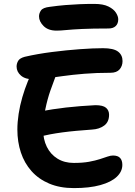

<svg xmlns="http://www.w3.org/2000/svg" viewBox="-20 -957 691 984"><path d="M359 7Q287 7 232.5 -16Q178 -39 141.5 -80Q105 -121 87 -175.5Q69 -230 69 -293Q69 -331 75.5 -373.5Q82 -416 94.5 -459Q107 -502 123 -541Q137 -578 161.5 -600Q186 -622 218 -622Q236 -622 248 -616Q260 -610 265 -597.5Q270 -585 265 -566Q253 -535 238 -492Q223 -449 212.5 -398Q202 -347 201 -293Q201 -243 220 -204.5Q239 -166 274.5 -144Q310 -122 358 -122Q404 -122 436.5 -128Q469 -134 492 -141.5Q515 -149 531 -154.5Q547 -160 559 -160Q584 -160 595.5 -147.5Q607 -135 607 -112Q607 -78 578.5 -51Q550 -24 494.5 -8.5Q439 7 359 7ZM183 -257Q161 -252 148 -260Q135 -268 130 -284Q125 -300 125 -318Q125 -342 143 -360.5Q161 -379 191 -386Q219 -392 251 -397Q283 -402 318.5 -406Q354 -410 392 -413Q430 -416 469 -418Q508 -418 523.5 -404.5Q539 -391 539 -369Q539 -332 514 -313.5Q489 -295 452 -293Q410 -290 371.5 -286.5Q333 -283 299.5 -278.5Q266 -274 237 -268.5Q208 -263 183 -257ZM154 -550Q110 -550 87.5 -569.5Q65 -589 65 -616Q65 -631 73 -645Q81 -659 107 -666Q172 -681 246.5 -690.5Q321 -700 390 -705Q459 -710 508 -710Q562 -710 585 -692.5Q608 -675 608 -644Q608 -619 593 -601.5Q578 -584 546 -584Q474 -584 412.5 -579Q351 -574 301.5 -567Q252 -560 214.5 -555Q177 -550 154 -550ZM270 -800Q227 -800 203.5 -823.5Q180 -847 180 -873Q180 -889 190 -903.5Q200 -918 235 -922Q278 -928 314.5 -931Q351 -934 387 -935.5Q423 -937 463 -937Q509 -937 536 -923.5Q563 -910 574.5 -891.5Q586 -873 586 -858Q586 -836 573 -823.5Q560 -811 536 -811Q452 -811 400.5 -808.5Q349 -806 319 -803Q289 -800 270 -800Z"/></svg>

Font: Shantell Sans SemiBold
Style: Regular
Weight: 600
Designer: Stephen Nixon, Anya Danilova, Shantell Martin
Foundry: Arrow Type
Version: Version 1.011;[c5ecc13dd]